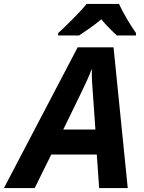

<svg xmlns="http://www.w3.org/2000/svg" viewBox="-80 -954 728 974"><path d="M-60 0 314 -714H496L568 0H423L411 -170H180L96 0ZM404 -297 391 -481Q389 -510 387 -540Q385 -570 386 -601H384Q374 -574 362 -547.5Q350 -521 335 -490L241 -297ZM215 -786Q229 -799 249 -818Q269 -837 289 -857.5Q309 -878 328 -898Q347 -918 359 -934H524Q532 -916 542.5 -896.5Q553 -877 564.5 -857Q576 -837 588 -819Q600 -801 610 -786V-774H513Q496 -789 473.5 -812Q451 -835 434 -856Q405 -832 377.5 -812.5Q350 -793 321 -774H215Z"/></svg>

Font: BC Sans
Style: Bold Italic
Weight: 700
Italic angle: -12°
Designer: Monotype Design Team
Province of B.C.
Foundry: Monotype Imaging Inc.
Version: Version 2.000;GOOG;noto-source:20170915:90ef993387c0